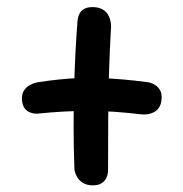

<svg xmlns="http://www.w3.org/2000/svg" viewBox="-20 -598 531 556"><path d="M246.8 -61.2Q229.1 -62.2 218.9 -69.1Q208.6 -76 203.5 -85Q198.4 -94 196.9 -100.9Q195.5 -107.8 195.5 -107.8Q193.2 -171.1 193.2 -228.6Q193.1 -286.1 194.5 -339.1Q195.9 -392 198.3 -441.4Q200.8 -490.8 204.5 -538.6Q204.5 -538.6 205.6 -544.8Q206.6 -550.9 210.4 -558.6Q214.1 -566.2 223.3 -571.9Q232.5 -577.5 248.8 -577.5Q265.5 -577.1 275.8 -571.4Q286.1 -565.8 291.4 -557.7Q296.8 -549.6 298.9 -541.4Q301 -533.2 301.3 -527.6Q301.6 -521.9 301.6 -521.9Q298.1 -460.1 295.9 -394.5Q293.8 -328.9 293.4 -256.6Q293.1 -184.4 292.9 -103.4Q292.9 -103.4 292.3 -96.9Q291.8 -90.5 287.5 -81.8Q283.2 -73.1 274 -67.2Q264.8 -61.2 246.8 -61.2ZM43.5 -309.9Q42.9 -326.2 49.6 -336.2Q56.4 -346.1 65.7 -351.2Q75 -356.4 82.2 -358.1Q89.4 -359.9 89.4 -359.9Q122.1 -364.9 152.1 -367.9Q182.1 -371 211.9 -372.1Q241.8 -373.1 272.6 -371.9Q303.4 -370.6 337.3 -367.8Q371.2 -364.9 410.2 -359.6Q410.2 -359.6 416.4 -357.9Q422.5 -356.2 430.2 -351.2Q437.9 -346.2 443.5 -336.8Q449.1 -327.2 447.9 -311.6Q446.9 -296.1 440.6 -286.8Q434.2 -277.4 425.6 -273Q416.9 -268.6 408.5 -267.4Q400.1 -266.2 394.4 -266.6Q388.8 -266.9 388.8 -266.9Q347.1 -271.9 309.7 -274.4Q272.2 -276.9 236.4 -276.9Q200.6 -277 163.9 -274.9Q127.1 -272.9 88.1 -268.8Q88.1 -268.8 81.7 -269Q75.2 -269.2 66.6 -272.6Q57.9 -275.9 51.3 -284.5Q44.8 -293.1 43.5 -309.9Z"/></svg>

Font: Sour Gummy Black
Style: Regular
Weight: 900
Version: Version 1.000